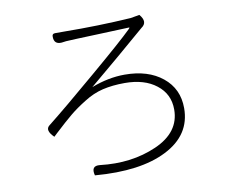

<svg xmlns="http://www.w3.org/2000/svg" viewBox="-82 -836 1165 976"><g transform="rotate(-10 500.0 -348.0)"><path d="M243 -699Q242 -715 258 -715H304Q480 -713 650 -724L696 -732Q732 -690 695 -665Q547 -537 397 -412Q485 -446 569 -446Q690 -446 764 -386Q838 -326 838 -226Q838 -87 701 -18Q565 51 332 32Q318 -20 366 -15Q527 4 657 -53Q787 -110 787 -228Q787 -308 725 -356Q664 -404 562 -404Q499 -404 448 -392Q398 -380 351 -350Q304 -321 270 -293Q236 -265 180 -213L163 -197Q122 -237 148 -258Q243 -333 408 -474Q574 -615 630 -670Q639 -679 632 -678L478 -672Q336 -667 306 -665L283 -662Q243 -659 243 -699Z"/></g></svg>

Font: Swei Half Moon CJK SC
Style: Light
Weight: 300
Version: Version 2.071